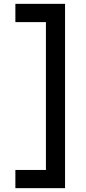

<svg xmlns="http://www.w3.org/2000/svg" viewBox="-20 -770 449 1000"><path d="M219.2 -654.8H60.1V-750H318.8V210H60.1V115.2H219.2Z"/></svg>

Font: Aldrich
Style: Regular
Weight: 400
Designer: Matthew Desmond
Foundry: Matthew Desmond
Version: Version 1.002 2011